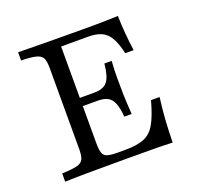

<svg xmlns="http://www.w3.org/2000/svg" viewBox="-105 -684 820 796"><g transform="rotate(-20 305.0 -285.5)"><path d="M52.4 0V-36.3Q96 -37.9 117.7 -43.1Q139.5 -48.4 146.4 -62.9Q153.2 -77.4 153.2 -105.6V-465.3Q153.2 -494.4 146.4 -508.5Q139.5 -522.6 117.7 -528.2Q96 -533.9 52.4 -534.7V-571Q96 -570.2 166.1 -569.4Q236.3 -568.5 329.8 -568.5Q359.7 -568.5 388.7 -568.5Q417.7 -568.5 444.4 -569.4Q471 -570.2 492.7 -571Q493.5 -531.5 496.8 -492.7Q500 -454 505.6 -415.3H468.5Q458.1 -461.3 443.5 -486.3Q429 -511.3 406 -521.8Q383.1 -532.3 346.8 -532.3H228.2V-105.6Q228.2 -77.4 233.1 -62.9Q237.9 -48.4 253.2 -43.5Q268.5 -38.7 299.2 -38.7H332.3Q383.9 -38.7 414.9 -51.2Q446 -63.7 465.3 -97.6Q484.7 -131.5 502.4 -196H540.3Q533.9 -149.2 530.6 -100.8Q527.4 -52.4 526.6 0Q490.3 -1.6 441.9 -2Q393.5 -2.4 329.8 -2.4Q236.3 -2.4 166.1 -2Q96 -1.6 52.4 0ZM202.4 -269.4V-305.6H339.5V-269.4ZM375 -169.4Q371.8 -207.3 363.3 -229Q354.8 -250.8 338.3 -260.1Q321.8 -269.4 293.5 -269.4V-305.6Q333.1 -305.6 350.4 -327.8Q367.7 -350 372.6 -404.8H404.8Q401.6 -357.3 402 -332.7Q402.4 -308.1 402.4 -287.1Q402.4 -269.4 402.8 -253.2Q403.2 -237.1 404.4 -216.9Q405.6 -196.8 407.3 -169.4Z"/></g></svg>

Font: Playfair 9pt Light
Style: Regular
Weight: 300
Designer: Claus Eggers Sørensen
Foundry: Claus Eggers Sørensen
Version: Version 2.001;gftools[0.9.30]